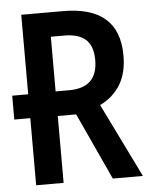

<svg xmlns="http://www.w3.org/2000/svg" viewBox="-52 -757 634 801"><g transform="rotate(-5 265.0 -357.0)"><path d="M67 0V-281H0V-381H67V-714H242Q477 -714 477 -508Q477 -433 446.5 -384.5Q416 -336 362 -310L514 0H388L259 -280H182V0ZM239 -383Q358 -383 358 -499Q358 -558 328 -585Q298 -612 238 -612H182V-383Z"/></g></svg>

Font: Noto Sans Mono Condensed SemiBold
Style: Regular
Weight: 600
Width: 3
Designer: Monotype Design Team
Foundry: Monotype Imaging Inc.
Version: Version 2.014